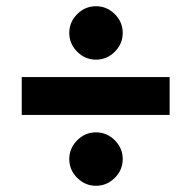

<svg xmlns="http://www.w3.org/2000/svg" viewBox="-20 -659 616 618"><path d="M289 -467Q254 -467 228.5 -492.5Q203 -518 203 -553Q203 -588 228.5 -613.5Q254 -639 289 -639Q324 -639 349.5 -613.5Q375 -588 375 -553Q375 -518 349.5 -492.5Q324 -467 289 -467ZM50 -289V-411H526V-289ZM289 -61Q254 -61 228.5 -86.5Q203 -112 203 -147Q203 -182 228.5 -207.5Q254 -233 289 -233Q324 -233 349.5 -207.5Q375 -182 375 -147Q375 -112 349.5 -86.5Q324 -61 289 -61Z"/></svg>

Font: MuseoModerno SemiBold
Style: Regular
Weight: 600
Designer: Pablo Cosgaya, Héctor Gatti, Marcela Romero, and the Authors of The MuseoModerno Project.
Foundry: Omnibus-Type Team
Version: Version 1.001